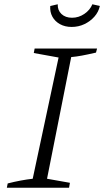

<svg xmlns="http://www.w3.org/2000/svg" viewBox="-20 -878 487 898"><path d="M12 0 16 -20Q47 -28 76.5 -33.5Q106 -39 133 -42L254 -609L138 -630L142 -651H434L429 -632Q390 -623 363 -618Q336 -613 313 -611L200 -42L307 -23L303 0ZM315 -752Q284 -752 260.5 -765Q237 -778 225 -800Q213 -822 215 -850L250 -858Q249 -830 267.5 -812.5Q286 -795 317 -795Q348 -795 374.5 -813Q401 -831 412 -858L447 -850Q441 -822 421.5 -800Q402 -778 374.5 -765Q347 -752 315 -752Z"/></svg>

Font: Piazzolla Thin ExtraLight
Style: Italic
Weight: 250
Italic angle: -11.3°
Version: Version 2.005